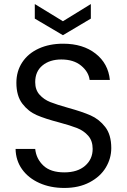

<svg xmlns="http://www.w3.org/2000/svg" viewBox="-20 -922 627 949"><path d="M298 7Q229 7 174.5 -17.5Q120 -42 89 -85.5Q58 -129 57 -186H154Q159 -137 194.5 -103.5Q230 -70 298 -70Q363 -70 400.5 -102.5Q438 -135 438 -186Q438 -226 416 -251Q394 -276 361 -289Q328 -302 272 -317Q203 -335 161.5 -353Q120 -371 90.5 -409.5Q61 -448 61 -513Q61 -570 90 -614Q119 -658 171.5 -682Q224 -706 292 -706Q390 -706 452.5 -657Q515 -608 523 -527H423Q418 -567 381 -597.5Q344 -628 283 -628Q226 -628 190 -598.5Q154 -569 154 -516Q154 -478 175.5 -454Q197 -430 228.5 -417.5Q260 -405 317 -389Q386 -370 428 -351.5Q470 -333 500 -294.5Q530 -256 530 -190Q530 -139 503 -94Q476 -49 423 -21Q370 7 298 7ZM429 -830 291 -748 152 -830V-902L291 -817L429 -902Z"/></svg>

Font: A Bank Premium Regular
Style: Regular
Weight: 400
Designer: Ninad Kale (Devanagari), Jonny Pinhorn (Latin), Htun Naung (Myanmar)
Foundry: Indian Type Foundry
Version: 4.004